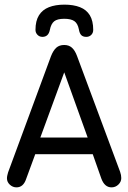

<svg xmlns="http://www.w3.org/2000/svg" viewBox="-20 -799 554 828"><path d="M380 -134 417 -29Q431 9 461 9Q478 9 490.5 -3Q503 -15 503 -31Q503 -44 498 -58L312 -558Q303 -582 290 -593.5Q277 -605 257 -605Q236 -605 223 -593.5Q210 -582 200 -557L15 -56Q13 -49 11.5 -42.5Q10 -36 10 -30Q10 -14 22.5 -2.5Q35 9 51 9Q81 9 93 -28L132 -134ZM358 -206H154L257 -487ZM195 -670Q200 -696 213.5 -707Q227 -718 257 -718Q286 -718 300.5 -708Q315 -698 320 -673Q323 -655 330.5 -647.5Q338 -640 352 -640Q365 -640 373.5 -648.5Q382 -657 382 -670Q382 -709 367.5 -733Q353 -757 325 -768Q297 -779 258 -779Q219 -779 191 -768Q163 -757 148 -733Q133 -709 133 -670Q133 -658 141.5 -649Q150 -640 163 -640Q176 -640 184 -647.5Q192 -655 195 -670Z"/></svg>

Font: Beiruti Medium
Style: Regular
Weight: 500
Designer: Arlette Boutros
Foundry: Boutros
Version: Version 1.41